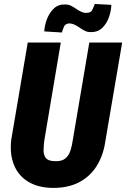

<svg xmlns="http://www.w3.org/2000/svg" viewBox="-20 -922 626 953"><path d="M423.3 -710.9H586.4L503.9 -227.1Q494.1 -153.3 460.7 -99.4Q427.2 -45.4 371.6 -16.8Q315.9 11.7 239.7 10.7Q168 9.3 119.6 -20.3Q71.3 -49.8 49.6 -102.8Q27.8 -155.8 35.6 -227.1L117.7 -710.9H281.7L200.2 -226.6Q196.8 -201.2 196.3 -177.5Q195.8 -153.8 207 -138.4Q218.3 -123 250.5 -122.1Q284.7 -120.1 302.7 -134.3Q320.8 -148.4 329.1 -173.1Q337.4 -197.8 341.3 -226.6ZM450.7 -902.3 532.7 -897.9Q531.7 -868.2 521 -837.2Q510.3 -806.2 488.3 -784.2Q466.3 -762.2 430.7 -762.7Q415 -762.2 401.4 -769Q387.7 -775.9 375.7 -784.4Q363.8 -793 350.3 -799.3Q336.9 -805.7 322.3 -805.7Q303.7 -804.2 297.4 -789.3Q291 -774.4 287.1 -760.7L199.7 -766.1Q201.2 -794.9 212.6 -825.9Q224.1 -856.9 246.3 -878.9Q268.6 -900.9 303.7 -899.9Q319.3 -899.9 332.8 -893.3Q346.2 -886.7 358.6 -877.9Q371.1 -869.1 384.5 -863Q397.9 -856.9 412.6 -858.4Q431.2 -858.9 438.2 -873.3Q445.3 -887.7 450.7 -902.3Z"/></svg>

Font: Roboto Condensed Black
Style: Italic
Weight: 900
Italic angle: -12°
Designer: Christian Robertson
Foundry: Google
Version: Version 3.008; 2023